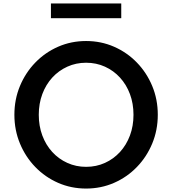

<svg xmlns="http://www.w3.org/2000/svg" viewBox="-20 -1078 1000 1114"><path d="M479.5 16Q393 16 317.5 -17Q242 -50 185 -108.8Q128 -167.5 95.8 -245.2Q63.5 -323 63.5 -412Q63.5 -501.5 95.8 -579Q128 -656.5 185 -715.2Q242 -774 317.5 -807Q393 -840 479.5 -840Q566 -840 641.5 -807Q717 -774 774 -715.2Q831 -656.5 863.2 -579Q895.5 -501.5 895.5 -412Q895.5 -323 863.2 -245.2Q831 -167.5 774 -108.8Q717 -50 641.5 -17Q566 16 479.5 16ZM479.5 -110Q538.5 -110 588.8 -132.8Q639 -155.5 676.2 -196.2Q713.5 -237 734 -292Q754.5 -347 754.5 -412Q754.5 -477 734 -532Q713.5 -587 676.2 -627.8Q639 -668.5 588.8 -691.2Q538.5 -714 479.5 -714Q421 -714 370.8 -691.2Q320.5 -668.5 283.2 -627.8Q246 -587 225.5 -532Q205 -477 205 -412Q205 -347 225.5 -292Q246 -237 283.2 -196.2Q320.5 -155.5 370.8 -132.8Q421 -110 479.5 -110ZM275.5 -972.5V-1058H683.5V-972.5Z"/></svg>

Font: Spartan Thin SemiBold
Style: Regular
Weight: 600
Version: Version 1.004